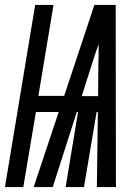

<svg xmlns="http://www.w3.org/2000/svg" viewBox="-46 -755 566 775"><path d="M-26 0 96 -735H170L109 -368H213L335 -735H421L422 0H345L349 -303H344L293 0H219L269 -303H264L167 0H90L191 -303H99L48 0ZM350 -367 351 -490Q352 -512 352 -533.5Q352 -555 352 -577Q344 -555 337 -533.5Q330 -512 323 -490L284 -367Z"/></svg>

Font: Iosevka SS04 Semibold
Style: Italic
Weight: 600
Italic angle: -9°
Monospace: yes
Designer: Belleve Invis
Foundry: Belleve Invis
Version: Version 19.0.0; ttfautohint (v1.8.4)